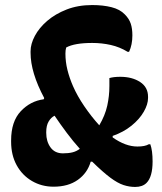

<svg xmlns="http://www.w3.org/2000/svg" viewBox="-20 -730 640 760"><path d="M192 9Q145 9 106.5 -13.5Q68 -36 46 -76Q24 -116 24 -169V-174Q24 -249 62 -289.5Q100 -330 153 -337L155 -342Q101 -443 101 -521V-527Q101 -556 118 -588Q135 -620 167 -647.5Q199 -675 244 -692.5Q289 -710 345 -710Q388 -710 421.5 -701.5Q455 -693 474 -673Q491 -656 497.5 -636.5Q504 -617 504 -590Q504 -553 491 -525H485Q454 -544 418.5 -552Q383 -560 345 -560Q275 -560 242 -542Q239 -532 239 -518Q239 -485 247 -453Q255 -421 269 -389Q286 -350 314 -309Q342 -268 373 -234Q396 -273 404.5 -311.5Q413 -350 413 -389V-421Q430 -426 456 -426Q503 -426 534.5 -405.5Q566 -385 566 -347V-342Q566 -317 549 -287.5Q532 -258 500.5 -232.5Q469 -207 426 -192V-186Q477 -150 524 -150Q554 -150 569 -159H575Q584 -134 584 -91Q584 -30 560 -6Q544 10 515 10Q492 10 469 2.5Q446 -5 417 -26.5Q388 -48 345 -90H339Q326 -45 288 -18Q250 9 192 9ZM163 -204Q163 -170 180 -146.5Q197 -123 229 -123Q251 -123 267 -127Q283 -131 296 -141Q269 -171 244 -204.5Q219 -238 196 -272Q182 -265 172.5 -249Q163 -233 163 -207Z"/></svg>

Font: Recursive Sn Csl St XBd
Style: Regular
Weight: 800
Version: Version 1.085;hotconv 1.1.0;makeotfexe 2.6.0; ttfautohint (v